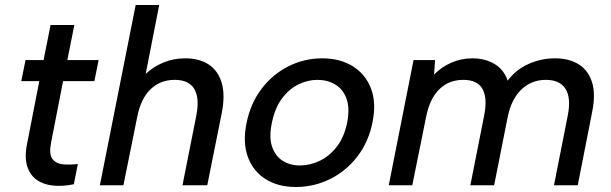

<svg xmlns="http://www.w3.org/2000/svg" viewBox="-20 -740 2441 767"><path d="M154 -500 182 -640H277L249 -500H374L357 -416H232L184 -170Q175 -124 189.5 -105Q204 -86 232 -83.5Q260 -81 291 -85L275 -4Q232 5 193.5 1.5Q155 -2 127.5 -21Q100 -40 88.5 -76.5Q77 -113 89 -170L137 -416H65L82 -500Z M522 -720H616L562 -445Q593 -474 633.5 -490.5Q674 -507 720 -507Q776 -507 813.5 -482.5Q851 -458 865.5 -409.5Q880 -361 866 -289L808 0H709L764 -277Q778 -347 756.5 -384Q735 -421 678 -421Q620 -421 581 -383Q542 -345 528 -272L473 0H379Z M1162 7Q1091 7 1041 -24.5Q991 -56 970 -113.5Q949 -171 965 -249Q981 -328 1025.5 -386Q1070 -444 1133 -475.5Q1196 -507 1267 -507Q1338 -507 1389 -475.5Q1440 -444 1462 -386.5Q1484 -329 1468 -251Q1452 -172 1407 -114Q1362 -56 1298 -24.5Q1234 7 1162 7ZM1178 -79Q1218 -79 1257 -97.5Q1296 -116 1325.5 -154Q1355 -192 1367 -251Q1378 -309 1364 -346.5Q1350 -384 1319 -402.5Q1288 -421 1248 -421Q1209 -421 1171.5 -402.5Q1134 -384 1106 -346Q1078 -308 1066 -249Q1054 -191 1067 -153.5Q1080 -116 1109.5 -97.5Q1139 -79 1178 -79Z M1632 -500H1718L1714 -442Q1743 -472 1782.5 -489.5Q1822 -507 1867 -507Q1918 -507 1955.5 -484.5Q1993 -462 2008 -418Q2041 -462 2091.5 -484.5Q2142 -507 2197 -507Q2254 -507 2292.5 -482.5Q2331 -458 2345.5 -410Q2360 -362 2345 -290L2288 0H2193L2248 -278Q2262 -348 2239.5 -384.5Q2217 -421 2160 -421Q2104 -421 2063.5 -383Q2023 -345 2008 -272L1954 0H1859L1914 -278Q1928 -348 1907.5 -384.5Q1887 -421 1831 -421Q1773 -421 1734.5 -383Q1696 -345 1682 -272L1627 0H1533Z"/></svg>

Font: Albert Sans Medium
Style: Italic
Weight: 500
Italic angle: -11.25°
Designer: Andreas Rasmussen
Foundry: a.Foundry
Version: Version 1.025